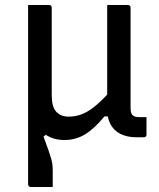

<svg xmlns="http://www.w3.org/2000/svg" viewBox="-20 -552 640 772"><path d="M177 -532Q181 -532 183 -530.5Q185 -529 186.5 -527Q188 -525 188 -521Q188 -462 188 -403Q188 -344 188 -285.5Q188 -227 188 -168Q188 -123 206 -103Q224 -83 256 -83Q278 -83 299.5 -89.5Q321 -96 342.5 -110.5Q364 -125 388 -148Q412 -171 440 -204L439 -84H400Q359 -34 321.5 -11.5Q284 11 239 11Q217 11 198 5.5Q179 0 164 -10L155 -3Q167 29 174.5 51Q182 73 186 87Q190 101 191 111.5Q192 122 192 132Q192 154 192 169.5Q192 185 192 200Q170 200 148 200Q126 200 104 200Q101 200 98.5 198.5Q96 197 94.5 194.5Q93 192 93 189Q93 112 93 35.5Q93 -41 93 -117.5Q93 -194 93 -271Q93 -348 93 -424Q93 -443 93 -460.5Q93 -478 93 -496Q93 -514 93 -532Q114 -532 135 -532Q156 -532 177 -532ZM411 -532Q425 -532 439 -532Q453 -532 466.5 -532Q480 -532 494 -532Q498 -532 500 -530.5Q502 -529 503.5 -527Q505 -525 505 -521Q505 -454 505 -387.5Q505 -321 505 -254Q505 -187 505 -121Q505 -110 506.5 -102Q508 -94 513 -89Q518 -84 525.5 -82.5Q533 -81 542 -81Q544 -81 546 -81Q548 -81 550.5 -81Q553 -81 554 -81H569Q569 -63 569 -46Q569 -29 569 -11Q569 -5 566 -2.5Q563 0 558 0Q555 0 550 0Q545 0 540 0Q535 0 530 0Q491 0 464.5 -13.5Q438 -27 424.5 -52Q411 -77 411 -111Q411 -163 411 -215.5Q411 -268 411 -321Q411 -374 411 -426.5Q411 -479 411 -532Z"/></svg>

Font: Rec Mono Linear
Style: Regular
Weight: 400
Monospace: yes
Version: Version 1.085; ttfautohint (v1.8.4.7-5d5b)